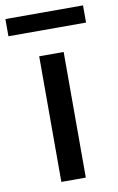

<svg xmlns="http://www.w3.org/2000/svg" viewBox="-127 -774 504 821"><g transform="rotate(-10 125.5 -363.5)"><path d="M293.7 -727.3V-652.7H-43.3V-727.3ZM71.4 0V-545.5H177.6V0Z"/></g></svg>

Font: TID UI Medium
Style: Regular
Weight: 500
Designer: The TID Project Authors
Foundry: Bakken & Bæck
Version: Version 1.001;hotconv 1.0.109;makeotfexe 2.5.65596